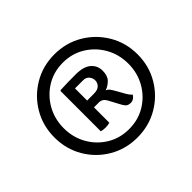

<svg xmlns="http://www.w3.org/2000/svg" viewBox="-123 -904 834 834"><g transform="rotate(-45 294.0 -487.5)"><path d="M164.5 -266Q106.5 -300 72.5 -358Q38.5 -416 38.5 -487.2Q38.5 -558.5 72.5 -616.5Q106.5 -674.5 164.5 -708.8Q222.5 -743 293.8 -743Q365 -743 423 -708.8Q481 -674.5 515.2 -616.5Q549.5 -558.5 549.5 -487.2Q549.5 -416 515.2 -358Q481 -300 423 -266Q365 -232 293.8 -232Q222.5 -232 164.5 -266ZM192.5 -663.8Q147.5 -636 121.5 -589.8Q95.5 -543.5 95.5 -487.2Q95.5 -431 121.5 -384.8Q147.5 -338.5 192.5 -311Q237.5 -283.5 294 -283.5Q350.5 -283.5 395.5 -311Q440.5 -338.5 466.5 -384.8Q492.5 -431 492.5 -487.2Q492.5 -543.5 466.5 -589.8Q440.5 -636 395.5 -663.8Q350.5 -691.5 294 -691.5Q237.5 -691.5 192.5 -663.8ZM411 -378.5Q398 -359 380.8 -359Q363.5 -359 356 -367.2Q348.5 -375.5 341.5 -389.5L315.5 -438Q304 -458.5 283 -458.5H228.5V-499.5Q242 -500.5 262 -500.5H294Q317.5 -500.5 328.5 -511.5Q339.5 -522.5 339.5 -537.5Q339.5 -552.5 329.5 -563.8Q319.5 -575 304 -575Q278 -575 252.5 -575V-364Q240 -360.5 226 -360.5Q212 -360.5 200 -364V-611L203 -614Q248 -616 296.8 -616Q345.5 -616 368.8 -596Q392 -576 392 -544.5Q392 -513 376 -497Q360 -481 341 -475Q351 -470.5 356.5 -463.2Q362 -456 374 -434.5L390 -406Q401.5 -385.5 411 -378.5Z"/></g></svg>

Font: Signika-CLs Light
Style: CLs-Regular
Weight: 300
Version: Version 2.003;gftools[0.9.32]